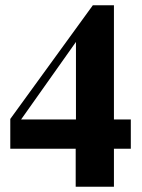

<svg xmlns="http://www.w3.org/2000/svg" viewBox="-20 -708 540 728"><path d="M476 -144V-255H412V-688H332L19 -257V-144H267V0H412V-144ZM268 -255H60L268 -549Z"/></svg>

Font: XITS
Style: Bold
Weight: 700
Designer: MicroPress Inc., with final additions and corrections provided by Coen Hoffman, Elsevier (retired)
Version: Version 1.107